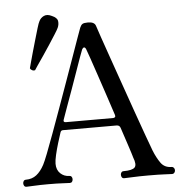

<svg xmlns="http://www.w3.org/2000/svg" viewBox="-55 -842 865 895"><g transform="rotate(-5 378.0 -394.5)"><path d="M33 0Q26 0 22.5 -5Q19 -10 19 -17Q19 -23 22.5 -28Q26 -33 33 -33Q62 -33 82.5 -49Q103 -65 119 -95Q126 -108 140.5 -145Q155 -182 174.5 -235.5Q194 -289 216 -350Q238 -411 259.5 -471.5Q281 -532 299.5 -584Q318 -636 330.5 -671.5Q343 -707 347 -717Q352 -729 359 -733.5Q366 -738 385 -738Q415 -738 421 -719Q425 -706 439.5 -664Q454 -622 475 -562Q496 -502 519.5 -435Q543 -368 565.5 -304Q588 -240 606 -190.5Q624 -141 633 -117Q647 -82 664.5 -57.5Q682 -33 715 -33Q721 -33 725 -28Q729 -23 729 -17Q729 -10 725 -5Q721 0 715 0Q705 0 679.5 -1.5Q654 -3 602 -3Q559 -3 530 -1.5Q501 0 490 0Q483 0 479.5 -5Q476 -10 476 -17Q476 -23 479.5 -28Q483 -33 490 -33Q531 -33 542.5 -45.5Q554 -58 540 -93Q539 -96 538 -100Q537 -104 533 -116.5Q529 -129 520 -156.5Q511 -184 494 -235Q490 -248 476 -248H225Q216 -248 213 -239Q206 -218 197.5 -190Q189 -162 183 -136Q177 -110 177 -95Q177 -66 194.5 -49.5Q212 -33 236 -33Q243 -33 246.5 -28Q250 -23 250 -17Q250 -10 246.5 -5Q243 0 236 0Q226 0 202 -1.5Q178 -3 134 -3Q96 -3 69.5 -1.5Q43 0 33 0ZM242 -284H463Q468 -284 471.5 -287Q475 -290 473 -297Q458 -343 441 -394Q424 -445 408.5 -491Q393 -537 381.5 -570.5Q370 -604 366 -614Q362 -624 356.5 -623.5Q351 -623 347 -615Q344 -608 334 -580.5Q324 -553 310.5 -514Q297 -475 282 -433.5Q267 -392 254 -356Q241 -320 233 -297Q228 -284 242 -284ZM120.2 -538Q113.6 -535.4 106.2 -539.2Q98.8 -543 96.7 -548.7Q97.8 -552.8 103.3 -573.3Q108.8 -593.8 116.9 -622.7Q125 -651.6 133.6 -680.8Q142.1 -710 149 -733.1Q155.9 -756.1 160 -763.1Q167.1 -778.7 183 -786.2Q198.9 -793.6 220.2 -782.8Q244.6 -772.6 246.9 -756.6Q249.2 -740.6 242 -725Q238.5 -717.1 225.8 -697.1Q213.1 -677.1 196.3 -651.2Q179.5 -625.3 162.6 -600.6Q145.7 -575.8 133.7 -558.5Q121.8 -541.2 120.2 -538Z"/></g></svg>

Font: TsukuhouMincho
Style: Regular
Weight: 400
Designer: Iose
Foundry: Typographish
Version: Version 1.001; ttfautohint (v1.8.3)